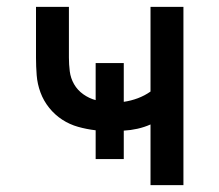

<svg xmlns="http://www.w3.org/2000/svg" viewBox="-20 -540 640 560"><path d="M419 0V-177Q401 -169 381 -164.5Q361 -160 341 -159V-76H259V-160Q233 -163 208 -170Q183 -177 161.5 -191Q140 -205 123.5 -225.5Q107 -246 98 -270.5Q89 -295 87 -320.5Q85 -346 85 -372V-520H181V-372Q181 -352 183.5 -332Q186 -312 196 -294.5Q206 -277 223 -265Q240 -253 259 -248V-356H341V-243Q362 -246 382 -253.5Q402 -261 419 -273V-520H515V0Z"/></svg>

Font: Iosevka Medium Extended
Style: Regular
Weight: 500
Width: 7
Monospace: yes
Designer: Belleve Invis
Foundry: Belleve Invis
Version: Version 32.5.0; ttfautohint (v1.8.4)